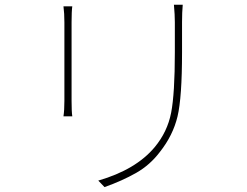

<svg xmlns="http://www.w3.org/2000/svg" viewBox="-20 -761 1040 808"><path d="M247.1 -734.4H284.2Q281.2 -712.9 281.2 -667V-336.9Q281.2 -291 284.2 -271.5H247.1Q251 -296.9 251 -336.9V-667Q251 -705.1 247.1 -734.4ZM711.9 -741.2H749Q746.1 -709 746.1 -668V-542Q746.1 -350.6 727.1 -271Q708 -191.4 653.3 -122.1Q611.3 -66.4 552.7 -33.2Q494.1 0 419.9 26.4L393.6 -1Q551.8 -46.9 630.9 -141.6Q684.6 -206.1 700.2 -286.6Q715.8 -367.2 715.8 -541V-668Q715.8 -698.2 711.9 -741.2Z"/></svg>

Font: Gen Shin Gothic ExtraLight
Style: Regular
Weight: 100
Designer: [Source Han Sans]
Ryoko NISHIZUKA  (kana & ideographs); Paul D. Hunt (Latin, Greek & Cyrillic); Wenlong ZHANG  (bopomofo
Version: Version 1.002.20150607